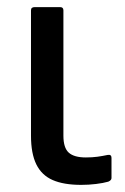

<svg xmlns="http://www.w3.org/2000/svg" viewBox="-20 -508 351 539"><path d="M208 11Q159 11 128 -2.5Q97 -16 82 -46.5Q67 -77 67 -127V-479Q67 -488 77 -488H149Q158 -488 158 -479V-127Q158 -93 173 -79.5Q188 -66 221 -66Q239 -66 253.5 -68Q268 -70 282 -73Q293 -75 293 -65V-8Q293 -2 284 2Q270 6 249.5 8.5Q229 11 208 11Z"/></svg>

Font: Sofia Sans Semi Condensed Medium
Style: Regular
Weight: 500
Designer: Botio Nikoltchev, Ani Petrova
Foundry: lettersoup
Version: Version 4.100